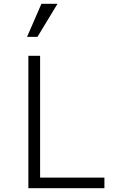

<svg xmlns="http://www.w3.org/2000/svg" viewBox="-20 -995 640 1015"><path d="M130 0H532V-56H192V-700H130ZM284 -975H199L123 -800H178Z"/></svg>

Font: CommitMonoV142 ExtLt
Style: Regular
Weight: 200
Monospace: yes
Designer: Eigil Nikolajsen
Foundry: Eigil Nikolajsen
Version: Version 1.142